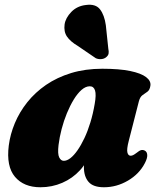

<svg xmlns="http://www.w3.org/2000/svg" viewBox="-20 -775 674 810"><path d="M523 -180Q514 -145 517.5 -131.5Q521 -118 531 -118Q536.5 -118 542 -120.8Q547.5 -123.5 556 -130Q568 -140 575.8 -141.8Q583.5 -143.5 591 -139.5Q600.5 -134.5 601.2 -121Q602 -107.5 591 -86.5Q567.5 -41 519.8 -13Q472 15 418.5 15Q373 15 353.5 -7.8Q334 -30.5 334 -69.5Q334 -82 335 -95.5Q336 -109 337.8 -123Q339.5 -137 342 -150.5Q344.5 -164 347.5 -176.5L361.5 -136.5Q349 -91 317.5 -56.8Q286 -22.5 242.8 -3.8Q199.5 15 150.5 15Q80.5 15 43.2 -29Q6 -73 17 -161Q23 -208.5 42.5 -255.2Q62 -302 95 -343.5Q128 -385 174.2 -416.8Q220.5 -448.5 280 -466.8Q339.5 -485 411.5 -485Q483 -485 529 -475.5Q575 -466 596.2 -449.8Q617.5 -433.5 614.5 -413.5Q612 -395.5 602 -388.2Q592 -381 581.5 -373.8Q571 -366.5 566 -348ZM227 -163.5Q222.5 -125.5 229.8 -111Q237 -96.5 249 -96.5Q262.5 -96.5 277.2 -108Q292 -119.5 307 -141Q322 -162.5 336 -192Q350 -221.5 361.2 -258.2Q372.5 -295 379.5 -336.5Q386.5 -375.5 381 -393.2Q375.5 -411 359 -411Q341.5 -411 324.2 -396Q307 -381 291.2 -355.2Q275.5 -329.5 262.2 -297.2Q249 -265 240 -230.5Q231 -196 227 -163.5ZM426.5 -668.5 437 -569Q439.5 -559 438.2 -549.8Q437 -540.5 426.5 -532.5Q417.5 -526 405.5 -525.5Q393.5 -525 384 -529.5L308.5 -581Q276.5 -600 262.5 -620.8Q248.5 -641.5 252.5 -672Q256.5 -699.5 281 -724.8Q305.5 -750 343 -754Q383.5 -759.5 402 -735.5Q420.5 -711.5 426.5 -668.5Z"/></svg>

Font: Fraunces Wonky
Style: Italic
Weight: 900
Italic angle: -16°
Version: Version 1.000;[b76b70a41]